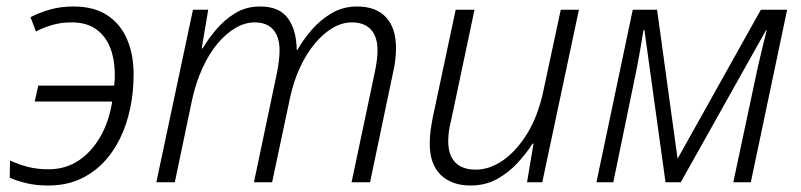

<svg xmlns="http://www.w3.org/2000/svg" viewBox="-20 -562 2470 592"><path d="M128 10Q90 10 60 2.5Q30 -5 10 -14L11 -67Q37 -55 66 -47.5Q95 -40 129 -40Q181 -40 221 -66Q261 -92 288.5 -139Q316 -186 326 -249H87L98 -298H332Q333 -305 333.5 -313Q334 -321 334 -329Q334 -379 319.5 -415.5Q305 -452 275.5 -472.5Q246 -493 201 -493Q170 -493 143 -485.5Q116 -478 91 -465L74 -509Q101 -523 134 -532.5Q167 -542 207 -542Q269 -542 310 -515.5Q351 -489 371.5 -441.5Q392 -394 392 -333Q392 -279 381.5 -228.5Q371 -178 350 -135Q329 -92 297.5 -59.5Q266 -27 224 -8.5Q182 10 128 10Z M462 0 575 -532H622L602 -413H605Q622 -442 647 -471.5Q672 -501 705.5 -521.5Q739 -542 782 -542Q841 -542 867.5 -506Q894 -470 895 -408H897Q915 -440 941.5 -470.5Q968 -501 1003 -521.5Q1038 -542 1081 -542Q1139 -542 1170 -509Q1201 -476 1201 -413Q1201 -394 1198.5 -374.5Q1196 -355 1191 -334L1121 0H1064L1136 -341Q1140 -361 1142 -377Q1144 -393 1144 -407Q1144 -449 1123.5 -471Q1103 -493 1065 -493Q1035 -493 1006 -476Q977 -459 951 -428Q925 -397 905 -354Q885 -311 874 -259L819 0H763L833 -333Q838 -356 840 -375Q842 -394 842 -406Q842 -448 822.5 -470.5Q803 -493 765 -493Q736 -493 706.5 -476Q677 -459 651 -428Q625 -397 604.5 -352.5Q584 -308 572 -253L519 0Z M1431 10Q1392 10 1363.5 -5Q1335 -20 1320 -48.5Q1305 -77 1305 -120Q1305 -139 1307.5 -158Q1310 -177 1314 -198L1385 -532H1443L1371 -191Q1366 -172 1364 -156Q1362 -140 1362 -127Q1362 -84 1383.5 -61.5Q1405 -39 1447 -39Q1490 -39 1531.5 -68Q1573 -97 1606 -151Q1639 -205 1655 -280L1709 -532H1765L1652 0H1605L1625 -119H1622Q1605 -92 1577.5 -61.5Q1550 -31 1513.5 -10.5Q1477 10 1431 10Z M1819 0 1931 -532H2006L2069 -74H2070L2326 -532H2407L2295 0H2241L2317 -357Q2324 -386 2330.5 -414Q2337 -442 2344 -469H2342L2079 0H2032L1967 -469H1964Q1960 -444 1955 -414.5Q1950 -385 1944 -354L1871 0Z"/></svg>

Font: Noto Sans Display Light
Style: Italic
Weight: 300
Italic angle: -12°
Designer: Monotype Design Team
Foundry: Monotype Imaging Inc.
Version: Version 2.003